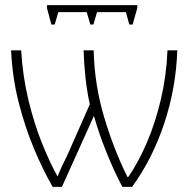

<svg xmlns="http://www.w3.org/2000/svg" viewBox="-20 -724 732 744"><path d="M667 -529Q662 -383 616.5 -246Q571 -109 492 0H454Q422 -60 392 -135Q362 -210 344 -275L220 0H184Q146 -66 111.5 -148.5Q77 -231 52.5 -326.5Q28 -422 23 -529H62Q68 -428 90 -337Q112 -246 142 -171Q172 -96 202 -42H204Q214 -68 226.5 -93Q239 -118 250 -143L328 -320Q317 -369 311 -425.5Q305 -482 304 -529H343Q346 -395 384 -268.5Q422 -142 474 -38H477Q517 -96 550 -173.5Q583 -251 604 -341.5Q625 -432 629 -529ZM512 -704V-693L494 -629H481L468 -677H356L342 -629H330L316 -677H206L192 -629H179L162 -693V-704Z"/></svg>

Font: Noto Sans Disp ExtLt
Style: Regular
Weight: 200
Designer: Monotype Design Team
Foundry: Monotype Imaging Inc.
Version: Version 2.000;GOOG;noto-source:20170915:90ef993387c0